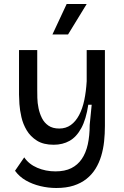

<svg xmlns="http://www.w3.org/2000/svg" viewBox="-20 -767 619 959"><path d="M261 172Q221 172 181.5 162.5Q142 153 109.5 134.5Q77 116 55 86L101 19Q124 53 166 71Q208 89 257 89Q304 89 336 73Q368 57 388.5 27Q409 -3 418.5 -46Q428 -89 428 -143L438 -244H421Q410 -171 386 -127Q362 -83 327.5 -63.5Q293 -44 248 -44Q197 -44 164.5 -64.5Q132 -85 113.5 -116Q95 -147 87 -182Q79 -217 77 -247Q75 -277 75 -294V-517H166V-319Q166 -302 166.5 -277.5Q167 -253 172.5 -226.5Q178 -200 189.5 -177Q201 -154 222 -139.5Q243 -125 276 -125Q309 -125 333.5 -142.5Q358 -160 375 -192Q392 -224 401 -267Q410 -310 413 -361V-517H504V-138Q504 -99 500 -61Q496 -23 485.5 12Q475 47 457 76Q439 105 412 126.5Q385 148 348 160Q311 172 261 172ZM320 -595H242L313 -747H413Z"/></svg>

Font: Bricolage Grotesque 48pt Condensed ExtraBold
Style: Regular
Weight: 400
Version: Version 1.000;gftools[0.9.30]